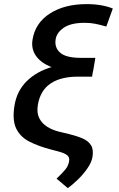

<svg xmlns="http://www.w3.org/2000/svg" viewBox="-20 -742 591 954"><path d="M540.5 -699.6 508.2 -610.1Q479 -618.6 454.5 -623.6Q430 -628.6 400.6 -628.6Q332.7 -628.6 297.4 -604.6Q262.1 -580.6 256.7 -547.6Q249.6 -506.4 278.6 -480.5Q307.5 -454.5 382.5 -454.5H453.8L442.5 -387.4H441.8L437.5 -361.2H367.2Q281.2 -361.2 230.5 -326.5Q179.7 -291.9 168 -220.2Q161.6 -181.5 175.1 -154.8Q188.6 -128.2 214.7 -112Q240.8 -95.9 272 -88.1L322.8 -76Q361.5 -66.4 390.1 -54.2Q418.7 -41.9 432.2 -20.4Q445.7 1.1 439.3 39.1Q434.3 66.1 413.7 95.5Q393.1 125 366.5 150.7Q339.8 176.5 316.8 192.8L261 145.6Q289.1 119.3 304.7 100.1Q320.3 81 323.5 57.9Q326.7 40.1 313.6 29.1Q300.4 18.1 264.9 9.2L237.6 2.1Q172.9 -14.6 127 -37.8Q81 -61.1 60.5 -103.3Q40.1 -145.6 52.2 -218.8Q64.3 -290.8 112.7 -338.6Q161.2 -386.4 236.2 -408.7Q184.7 -428.3 159.3 -463.6Q133.9 -498.9 141.7 -545.5Q155.2 -628.2 228 -674.9Q300.8 -721.6 410.2 -721.6Q449.6 -721.6 482.8 -715.7Q516 -709.9 540.5 -699.6Z"/></svg>

Font: Inter UI Medium
Style: Italic
Weight: 500
Italic angle: 9.39999°
Designer: Rasmus Andersson
Foundry: rsms
Version: 3.2;8d6f07862